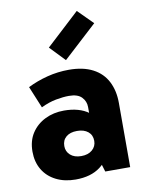

<svg xmlns="http://www.w3.org/2000/svg" viewBox="-87 -828 682 903"><g transform="rotate(-10 254.0 -377.0)"><path d="M201 13Q148 13 107.5 -7.5Q67 -28 45 -65Q23 -102 23 -151Q23 -203 47 -239.5Q71 -276 111.5 -296Q152 -316 202 -316Q275 -316 320 -283Q365 -250 380 -188L317 -199V-313Q317 -340 298 -360Q279 -380 237 -380Q210 -380 175 -373.5Q140 -367 103 -349L60 -453Q104 -475 154.5 -488Q205 -501 258 -501Q326 -501 372 -477Q418 -453 440.5 -409Q463 -365 463 -307V0H344L315 -95L380 -115Q364 -55 319 -21Q274 13 201 13ZM246 -91Q279 -91 298.5 -108Q318 -125 318 -151Q318 -179 298.5 -195Q279 -211 246 -211Q213 -211 194 -195Q175 -179 175 -151Q175 -125 194 -108Q213 -91 246 -91ZM253 -548 184 -620 343 -767 414 -696Z"/></g></svg>

Font: Gabarito
Style: Bold
Weight: 700
Designer: Leandro Assis / Alvaro Franca / Felipe Casaprima
Foundry: Naipe Foundry
Version: Version 1.000